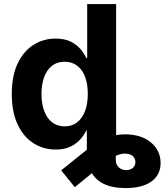

<svg xmlns="http://www.w3.org/2000/svg" viewBox="-20 -748 833 972"><path d="M616.1 204.1Q547.3 204.1 503.8 182.1Q460.4 160 440 119.8Q419.6 79.6 419.6 25.6V-105H566.1V59.1Q566.1 85.8 581.6 99.5Q597.1 113.2 619.3 113.2Q639.4 113.2 652.4 102.1Q665.4 90.9 665.4 72.6Q665.4 55.5 653.7 43.5Q642 31.6 618.3 30Q603 28.7 587.2 32.9Q571.4 37.1 551.8 48.4Q532.1 59.8 504.7 80.4L358.6 199.6L289.7 114.4L430.6 1.2Q466.9 -28.5 513.9 -48.2Q560.8 -67.9 612 -67.9Q694.9 -67.9 743.9 -27Q793 14 793 77.3Q793 137 746.9 170.6Q700.9 204.1 616.1 204.1ZM262 9.1Q199.4 9.1 148.8 -23.3Q98.3 -55.8 69 -118.5Q39.7 -181.1 39.7 -272Q39.7 -365.3 69.9 -427.7Q100.1 -490.2 150.5 -521.5Q200.9 -552.7 261.1 -552.7Q307.5 -552.7 338.4 -537.1Q369.2 -521.5 388.2 -498.7Q407.1 -475.8 416.7 -454H421.4V-727.5H567.9V0H423.8V-87.4H416.7Q406.6 -65.4 387.3 -43.2Q368 -21 337.4 -6Q306.8 9.1 262 9.1ZM307.1 -108.3Q344.5 -108.3 370.7 -128.9Q397 -149.5 410.8 -186.4Q424.5 -223.3 424.5 -272.5Q424.5 -322.2 410.9 -358.7Q397.2 -395.1 371 -415.2Q344.7 -435.4 307.1 -435.4Q268.7 -435.4 242.6 -414.6Q216.5 -393.8 203.2 -357.1Q190 -320.4 190 -272.5Q190 -224.6 203.4 -187.4Q216.7 -150.3 243 -129.3Q269.2 -108.3 307.1 -108.3Z"/></svg>

Font: Inter Variable LoSnoCo
Style: Regular
Weight: 400
Designer: Rasmus Andersson
Foundry: rsms
Version: Version 4.000;git-a52131595; featfreeze: case,dlig,ss01,ss02